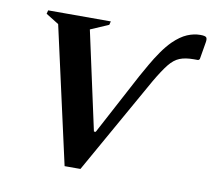

<svg xmlns="http://www.w3.org/2000/svg" viewBox="-76 -756 938 848"><g transform="rotate(10 393.0 -332.5)"><path d="M583 -431 337 5H266L129 -608L71 -644L75 -660H356L352 -644L271 -609L367 -168H375L522 -444Q536 -469 554 -500.5Q572 -532 593 -562Q614 -592 636 -614Q668 -645 697.5 -657.5Q727 -670 756 -670Q778 -670 783 -664Q788 -658 785 -641L772 -564L766 -559H746Q708 -559 683 -549Q658 -539 636 -511.5Q614 -484 583 -431Z"/></g></svg>

Font: Spectral SC
Style: Bold Italic
Weight: 700
Italic angle: -10°
Designer: Jean-Baptiste Levee
Foundry: Production Type
Version: Version 2.001